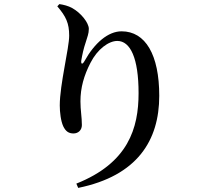

<svg xmlns="http://www.w3.org/2000/svg" viewBox="-20 -839 1040 938"><path d="M260 -808C302 -759 318 -726 318 -665C318 -604 272 -426 272 -324C272 -291 277 -248 289 -222C301 -197 316 -187 339 -187C362 -187 380 -203 380 -228C380 -268 373 -300 373 -344C373 -410 390 -470 422 -532C456 -599 511 -639 553 -639C617 -639 657 -555 657 -384C657 -213 607 -43 353 58L362 79C651 20 758 -153 758 -371C758 -571 691 -686 574 -686C508 -686 442 -629 393 -541C383 -523 375 -524 377 -543C382 -572 388 -601 399 -633C406 -657 414 -674 414 -698C414 -727 376 -776 332 -800C314 -810 291 -816 270 -819Z"/></svg>

Font: Noto Serif JP SemiBold
Style: Regular
Weight: 600
Designer: Ryoko NISHIZUKA 西塚涼子 (kana & ideographs); Frank Grießhammer (Latin, Greek & Cyrillic); Wenlong ZHANG 张文龙 (bopomofo); San
Foundry: Adobe
Version: Version 2.001;hotconv 1.1.0;makeotfexe 2.6.0